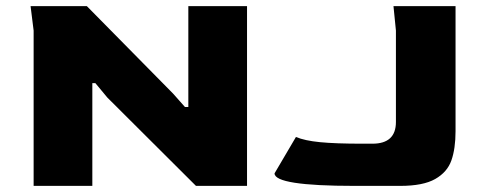

<svg xmlns="http://www.w3.org/2000/svg" viewBox="-20 -608 1590 628"><path d="M90 -508 80 -588H264L546 -302L585 -258H596V-588H788V0H621L331 -289L292 -336H282V0H90ZM878 -41 948 -160Q976 -148 1026.5 -143Q1077 -138 1165 -138H1198Q1275 -138 1275 -209V-508L1267 -588H1470V-179Q1470 -122 1456.5 -83.5Q1443 -45 1403.5 -22.5Q1364 0 1289 0H1140Q878 0 878 -41Z"/></svg>

Font: Gold Bold
Style: Regular
Weight: 400
Designer: jaiki
Version: Version 1.000